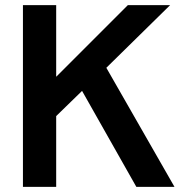

<svg xmlns="http://www.w3.org/2000/svg" viewBox="-20 -725 717 745"><path d="M143 -221 145 -428H199L476 -705H640L357 -427L332 -405ZM69 0V-705H198V0ZM509 0 285 -396 380 -484 657 0Z"/></svg>

Font: TikTok Sans 24pt SemiBold
Style: Regular
Weight: 600
Version: Version 4.000